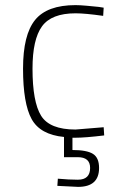

<svg xmlns="http://www.w3.org/2000/svg" viewBox="-20 -529 477 750"><path d="M367 127Q367 201 285 201L204 197L206 169Q250 173 284 173Q332 173 332 127Q332 85 284 85H230V6Q137 -3 103.5 -64Q70 -125 70 -261Q70 -393 117 -451Q164 -509 275 -509Q292 -509 319.5 -506.5Q347 -504 366 -502L385 -499L383 -467Q313 -477 275 -477Q181 -477 144 -426Q107 -375 107 -261Q107 -131 140.5 -77Q174 -23 275 -23L385 -32L387 0Q313 9 275 9H263V57Q319 57 343 72Q367 87 367 127Z"/></svg>

Font: TypoPRO Titillium Maps
Style: 1 wt
Weight: 100
Designer: Campivisivi
Foundry: Accademia di Belle Arti di Urbino and students of MA course of Visual design
Version: Version 001.001